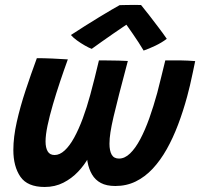

<svg xmlns="http://www.w3.org/2000/svg" viewBox="-20 -767 817 784"><path d="M162.5 -3.5Q92 -3.5 63.2 -45.5Q34.5 -87.5 34.5 -154.5Q34.5 -207 48.5 -269.2Q62.5 -331.5 84.5 -398Q106.5 -464.5 130.5 -529.5Q158 -529.5 193.5 -528Q229 -526.5 257 -524.5Q241.5 -482 225.5 -434.2Q209.5 -386.5 196 -340.2Q182.5 -294 174.2 -254.8Q166 -215.5 166 -189.5Q166 -163.5 174.8 -148.8Q183.5 -134 203 -134Q224 -134 244.2 -152.8Q264.5 -171.5 283 -205.2Q301.5 -239 318 -283.5Q334.5 -328 348.5 -379.5Q357 -410.5 366.5 -448.5Q376 -486.5 384 -520.5Q397 -520.5 419.5 -520.2Q442 -520 465 -519.5Q488 -519 502 -518Q481 -439 466.8 -383.8Q452.5 -328.5 443.8 -290.8Q435 -253 431 -227Q427 -201 427 -180Q427 -151.5 436 -135.5Q445 -119.5 466 -119.5Q489.5 -119.5 511.2 -140.5Q533 -161.5 552.8 -198.8Q572.5 -236 589.8 -284.5Q607 -333 622 -387.5Q629.5 -416 638.2 -452Q647 -488 655 -520.5Q668 -520.5 683 -520.5Q698 -520.5 713 -520.5Q727 -520.5 746.5 -519.5Q766 -518.5 777 -517.5Q773 -498.5 767.5 -471.8Q762 -445 755.8 -418.8Q749.5 -392.5 744.5 -374Q728 -313 707.2 -258.2Q686.5 -203.5 660.8 -157.8Q635 -112 603.5 -78.2Q572 -44.5 534.2 -26Q496.5 -7.5 451 -7.5Q415 -7.5 392 -19.8Q369 -32 355.8 -54.5Q342.5 -77 337.2 -107Q332 -137 332 -172.5L364 -177Q357.5 -152.5 341 -122.8Q324.5 -93 298.8 -65.8Q273 -38.5 238.8 -21Q204.5 -3.5 162.5 -3.5ZM556 -746.5Q571 -728.5 590 -703.8Q609 -679 628 -654Q647 -629 661 -608.5Q640 -592.5 613.5 -580Q587 -567.5 566.5 -560.5Q557.5 -576 546 -593.5Q534.5 -611 523 -627.8Q511.5 -644.5 503 -656.5Q494.5 -668.5 492 -672H505Q499 -668 481.8 -656.5Q464.5 -645 441.5 -629Q418.5 -613 395.5 -596.8Q372.5 -580.5 354.5 -567.5Q343.5 -571.5 326.8 -581Q310 -590.5 294 -602.2Q278 -614 269.5 -624Q296.5 -641.5 326.2 -660.5Q356 -679.5 384.2 -696.5Q412.5 -713.5 434.8 -726.8Q457 -740 468.5 -746Q476 -746 493.2 -746.5Q510.5 -747 528.8 -747Q547 -747 556 -746.5Z"/></svg>

Font: Grandstander Thin SemiBold
Style: Italic
Weight: 600
Italic angle: -15°
Version: Version 1.200